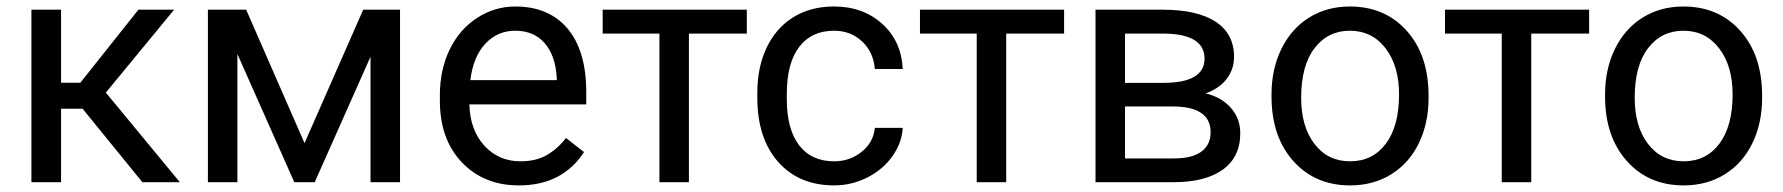

<svg xmlns="http://www.w3.org/2000/svg" viewBox="-20 -558 5461 588"><path d="M232.9 -225.1H167V0H76.2V-528.3H167V-304.7H226.1L403.8 -528.3H513.2L304.2 -274.4L530.8 0H416Z M912.6 -119.6 1092.3 -528.3H1205.1V0H1114.7V-384.3L943.8 0H881.3L707 -392.6V0H616.7V-528.3H733.9Z M1327.1 0ZM1569.3 9.8Q1461.9 9.8 1394.5 -60.8Q1327.1 -131.3 1327.1 -249.5V-266.1Q1327.1 -344.7 1357.2 -406.5Q1387.2 -468.3 1441.2 -503.2Q1495.1 -538.1 1558.1 -538.1Q1661.1 -538.1 1718.3 -470.2Q1775.4 -402.3 1775.4 -275.9V-238.3H1417.5Q1419.4 -160.2 1463.1 -112.1Q1506.8 -64 1574.2 -64Q1622.1 -64 1655.3 -83.5Q1688.5 -103 1713.4 -135.3L1768.6 -92.3Q1702.1 9.8 1569.3 9.8ZM1558.1 -463.9Q1503.4 -463.9 1466.3 -424.1Q1429.2 -384.3 1420.4 -312.5H1685.1V-319.3Q1681.2 -388.2 1647.9 -426Q1614.7 -463.9 1558.1 -463.9Z M2267.1 -455.1H2089.8V0H1999.5V-455.1H1825.7V-528.3H2267.1Z M2534.7 -64Q2583 -64 2619.1 -93.3Q2655.3 -122.6 2659.2 -166.5H2744.6Q2742.2 -121.1 2713.4 -80.1Q2684.6 -39.1 2636.5 -14.6Q2588.4 9.8 2534.7 9.8Q2426.8 9.8 2363 -62.3Q2299.3 -134.3 2299.3 -259.3V-274.4Q2299.3 -351.6 2327.6 -411.6Q2356 -471.7 2408.9 -504.9Q2461.9 -538.1 2534.2 -538.1Q2623 -538.1 2681.9 -484.9Q2740.7 -431.6 2744.6 -346.7H2659.2Q2655.3 -397.9 2620.4 -430.9Q2585.4 -463.9 2534.2 -463.9Q2465.3 -463.9 2427.5 -414.3Q2389.6 -364.7 2389.6 -271V-253.9Q2389.6 -162.6 2427.2 -113.3Q2464.8 -64 2534.7 -64Z M3238.8 -455.1H3061.5V0H2971.2V-455.1H2797.4V-528.3H3238.8Z M3335 0V-528.3H3541Q3646.5 -528.3 3702.9 -491.5Q3759.3 -454.6 3759.3 -383.3Q3759.3 -346.7 3737.3 -317.1Q3715.3 -287.6 3672.4 -272Q3720.2 -260.7 3749.3 -228Q3778.3 -195.3 3778.3 -149.9Q3778.3 -77.1 3724.9 -38.6Q3671.4 0 3573.7 0ZM3425.3 -231.9V-72.8H3574.7Q3631.3 -72.8 3659.4 -93.8Q3687.5 -114.7 3687.5 -152.8Q3687.5 -231.9 3571.3 -231.9ZM3425.3 -304.2H3542Q3668.9 -304.2 3668.9 -378.4Q3668.9 -452.6 3548.8 -455.1H3425.3Z M3874 0ZM3874 -269Q3874 -346.7 3904.5 -408.7Q3935.1 -470.7 3989.5 -504.4Q4043.9 -538.1 4113.8 -538.1Q4221.7 -538.1 4288.3 -463.4Q4355 -388.7 4355 -264.6V-258.3Q4355 -181.2 4325.4 -119.9Q4295.9 -58.6 4241 -24.4Q4186 9.8 4114.7 9.8Q4007.3 9.8 3940.7 -64.9Q3874 -139.6 3874 -262.7ZM3964.8 -258.3Q3964.8 -170.4 4005.6 -117.2Q4046.4 -64 4114.7 -64Q4183.6 -64 4224.1 -117.9Q4264.6 -171.9 4264.6 -269Q4264.6 -356 4223.4 -409.9Q4182.1 -463.9 4113.8 -463.9Q4046.9 -463.9 4005.9 -410.6Q3964.8 -357.4 3964.8 -258.3Z M4846.7 -455.1H4669.4V0H4579.1V-455.1H4405.3V-528.3H4846.7Z M4895.5 0ZM4895.5 -269Q4895.5 -346.7 4926 -408.7Q4956.5 -470.7 5011 -504.4Q5065.4 -538.1 5135.3 -538.1Q5243.2 -538.1 5309.8 -463.4Q5376.5 -388.7 5376.5 -264.6V-258.3Q5376.5 -181.2 5346.9 -119.9Q5317.4 -58.6 5262.5 -24.4Q5207.5 9.8 5136.2 9.8Q5028.8 9.8 4962.2 -64.9Q4895.5 -139.6 4895.5 -262.7ZM4986.3 -258.3Q4986.3 -170.4 5027.1 -117.2Q5067.9 -64 5136.2 -64Q5205.1 -64 5245.6 -117.9Q5286.1 -171.9 5286.1 -269Q5286.1 -356 5244.9 -409.9Q5203.6 -463.9 5135.3 -463.9Q5068.4 -463.9 5027.3 -410.6Q4986.3 -357.4 4986.3 -258.3Z"/></svg>

Font: Roboto-o
Style: o-Regular
Weight: 400
Designer: Google
Version: Version 2.134; 2016; ttfautohint (v1.6)